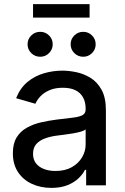

<svg xmlns="http://www.w3.org/2000/svg" viewBox="-20 -893 604 925"><path d="M227.5 12.2Q175.8 12.2 133.8 -7.1Q91.8 -26.4 66.9 -63.7Q42 -101.1 42 -154.8Q42 -201.7 60.3 -231.2Q78.6 -260.7 109.4 -277.8Q140.1 -294.9 177.5 -303.5Q214.8 -312 253.4 -316.9Q302.2 -322.8 332.5 -326.4Q362.8 -330.1 377.7 -338.4Q392.6 -346.7 392.6 -366.2V-369.1Q392.6 -401.4 380.1 -423.8Q367.7 -446.3 343.5 -458.3Q319.3 -470.2 282.7 -470.2Q245.6 -470.2 219 -458.7Q192.4 -447.3 175.5 -429.7Q158.7 -412.1 150.4 -393.1L57.6 -419.9Q77.6 -469.7 112.8 -498.5Q147.9 -527.3 191.9 -540Q235.8 -552.7 280.8 -552.7Q311 -552.7 346.9 -545.4Q382.8 -538.1 415.5 -518.3Q448.2 -498.5 469.2 -460.7Q490.2 -422.9 490.2 -361.3V0H395V-74.7H389.2Q379.4 -54.2 358.6 -34.2Q337.9 -14.2 305.4 -1Q272.9 12.2 227.5 12.2ZM247.1 -69.3Q293.5 -69.3 325.9 -87.6Q358.4 -106 375.5 -135.3Q392.6 -164.6 392.6 -196.8V-270Q386.7 -263.7 369.6 -258.8Q352.5 -253.9 330.6 -250.2Q308.6 -246.6 287.8 -243.9Q267.1 -241.2 254.4 -239.7Q223.6 -235.8 197.3 -226.3Q170.9 -216.8 155 -199.2Q139.2 -181.6 139.2 -151.9Q139.2 -124.5 153.1 -106.4Q167 -88.4 191.4 -78.9Q215.8 -69.3 247.1 -69.3ZM380.9 -619.6Q356 -619.6 338.1 -637.2Q320.3 -654.8 320.3 -679.7Q320.3 -704.6 338.1 -722.2Q356 -739.7 380.9 -739.7Q405.8 -739.7 423.3 -722.2Q440.9 -704.6 440.9 -679.7Q440.9 -654.8 423.3 -637.2Q405.8 -619.6 380.9 -619.6ZM173.8 -619.6Q148.4 -619.6 130.6 -637.2Q112.8 -654.8 112.8 -679.7Q112.8 -704.6 130.6 -722.2Q148.4 -739.7 173.8 -739.7Q198.7 -739.7 216.3 -722.2Q233.9 -704.6 233.9 -679.7Q233.9 -654.8 216.3 -637.2Q198.7 -619.6 173.8 -619.6ZM411.6 -873V-808.1H139.2V-873Z"/></svg>

Font: Inter Cardless
Style: Regular
Weight: 400
Designer: Rasmus Andersson
Foundry: rsms
Version: Version 4.001;git-9221beed3